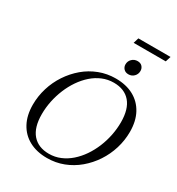

<svg xmlns="http://www.w3.org/2000/svg" viewBox="-235 -1170 1227 1328"><g transform="rotate(30 378.5 -506.5)"><path d="M160.5 -235.5Q160.5 -130 207.2 -76Q254 -22 339.5 -22Q387 -22 429.2 -39.8Q471.5 -57.5 507.8 -89.2Q544 -121 572.8 -163Q601.5 -205 621.8 -254Q642 -303 652.5 -355.5Q663 -408 663 -459.5Q663 -565 616.5 -619Q570 -673 484.5 -673Q437 -673 394.5 -655.2Q352 -637.5 316 -605.8Q280 -574 251.2 -532Q222.5 -490 202.2 -441Q182 -392 171.2 -339.8Q160.5 -287.5 160.5 -235.5ZM750 -433.5Q750 -365.5 730 -300.2Q710 -235 673 -179Q636 -123 585.2 -80.2Q534.5 -37.5 473 -13.8Q411.5 10 342 10Q260 10 199.8 -22.5Q139.5 -55 106.8 -116Q74 -177 74 -261.5Q74 -329.5 94 -394.8Q114 -460 151 -516Q188 -572 238.5 -614.8Q289 -657.5 350.8 -681.2Q412.5 -705 481.5 -705Q564.5 -705 624.5 -672.5Q684.5 -640 717.2 -579.2Q750 -518.5 750 -433.5ZM541 -773Q517 -773 503.2 -787.8Q489.5 -802.5 489.5 -823Q489.5 -849 507.8 -866.8Q526 -884.5 552 -884.5Q576 -884.5 589.2 -870Q602.5 -855.5 602.5 -834.5Q602.5 -809 584.8 -791Q567 -773 541 -773ZM464 -980 477 -1023H734L720.5 -980Z"/></g></svg>

Font: Newsreader 48pt
Style: Italic
Weight: 400
Italic angle: -17°
Version: Version 1.003